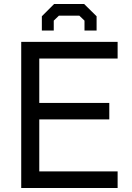

<svg xmlns="http://www.w3.org/2000/svg" viewBox="-20 -948 665 968"><path d="M191 -794V-866L253 -928H404L467 -866V-794H406V-844L380 -869H277L251 -844V-794ZM87 0V-737H573V-653H178V-429H531V-346H178V-84H573V0Z"/></svg>

Font: Tomorrow
Style: Regular
Weight: 400
Designer: Tony de Marco, Monica Rizzolli
Foundry: Just in Type
Version: Version 2.002